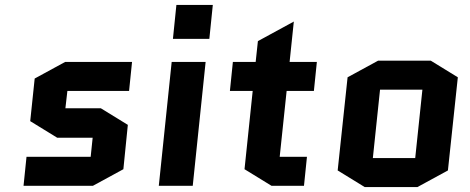

<svg xmlns="http://www.w3.org/2000/svg" viewBox="-20 -750 1897 775"><path d="M496 -246 478 -67 355 0H75L87 -117H346L354 -194H211L102 -261L120 -433L243 -500H513L501 -383H252L244 -313H387Z M810 -500 758 0H621L673 -500ZM678 -593 692 -730H839L825 -593Z M908 -383 920 -500H1012L1021 -584L1166 -663L1149 -500H1259L1247 -383H1137L1109 -117H1219L1207 0H1076L967 -67L1000 -383Z M1788 -62 1665 5H1452L1343 -62L1383 -438L1506 -505H1719L1828 -438ZM1514 -388 1485 -112H1656L1685 -388Z"/></svg>

Font: Quantico
Style: Bold Italic
Weight: 700
Italic angle: -12°
Designer: Matt Desmond
Foundry: MADtype
Version: Version 2.002